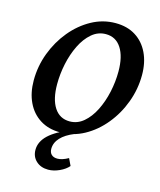

<svg xmlns="http://www.w3.org/2000/svg" viewBox="-128 -746 890 1068"><g transform="rotate(15 317.0 -212.5)"><path d="M261.9 12Q194.7 12 146.2 -18.8Q97.6 -49.5 71.8 -104Q45.9 -158.5 45.9 -229.5Q45.9 -311.8 74.6 -387.8Q103.3 -463.8 153.1 -524.1Q203 -584.4 267.5 -619.7Q332 -655 404.3 -655Q472 -655 520 -624.7Q568.1 -594.5 594.2 -540Q620.3 -485.5 620.3 -413.5Q620.3 -332.7 592.1 -256.5Q564 -180.3 514.1 -119.5Q464.3 -58.6 399.7 -23.3Q335.2 12 261.9 12ZM297.6 -60.6Q341.9 -60.6 377.4 -90.7Q412.8 -120.8 437.7 -170.3Q462.5 -219.9 475.6 -279.6Q488.6 -339.3 488.6 -398.5Q488.6 -484.2 457.2 -533Q425.7 -581.8 368 -581.8Q322.8 -581.8 287.1 -551.2Q251.4 -520.6 226.8 -470.4Q202.2 -420.1 189.6 -360.7Q177.1 -301.2 177.1 -243Q177.1 -156.8 208.5 -108.7Q239.9 -60.6 297.6 -60.6ZM251.2 229.8Q208.9 229.8 182.1 205Q155.2 180.3 155.2 140.9Q155.2 93.9 196.1 55.2Q237 16.5 324.1 -17.5L342.6 0Q292.2 20.2 265.5 48.9Q238.8 77.5 238.8 113Q238.8 133.7 250.9 145.5Q262.9 157.3 285.5 157.3Q312.3 157.3 347.9 137.3L367.2 177.8Q348.9 199.5 315.8 214.6Q282.7 229.8 251.2 229.8Z"/></g></svg>

Font: Petrona
Style: Italic
Weight: 400
Italic angle: -9°
Designer: Ringo R. Seeber
Foundry: Ringo R. Seeber
Version: Version 2.001; ttfautohint (v1.8.3)